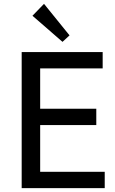

<svg xmlns="http://www.w3.org/2000/svg" viewBox="-20 -979 600 999"><path d="M209 -959 341.8 -794.9 305.2 -761.2 148.9 -897ZM189 -413.1H481V-328.1H189V-85H524.9V0H92.8V-708H514.2V-623H189Z"/></svg>

Font: Sarala
Style: Regular
Weight: 400
Designer: Andres Torresi
Foundry: Huerta Tipografica
Version: Version 1.004;PS 001.003;hotconv 1.0.70;makeotf.lib2.5.58329